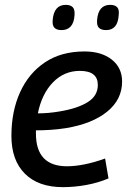

<svg xmlns="http://www.w3.org/2000/svg" viewBox="-20 -761 526 791"><path d="M427 -26Q385 -8 336 1Q287 10 239 10Q138 10 82.5 -45.5Q27 -101 27 -201Q27 -302 62.5 -380.5Q98 -459 165 -504Q232 -549 328 -549Q398 -549 440.5 -515.5Q483 -482 483 -425Q483 -351 421.5 -301Q360 -251 251 -233Q219 -228 187.5 -226Q156 -224 128 -224Q128 -218 128 -211Q128 -76 256 -76Q289 -76 329 -84Q369 -92 413 -108ZM309 -469Q244 -469 198 -421.5Q152 -374 136 -294Q158 -294 180.5 -296Q203 -298 226 -302Q299 -314 341 -340Q383 -366 383 -411Q383 -469 309 -469ZM417 -637Q397 -637 387.5 -646.5Q378 -656 380 -679Q385 -741 434 -741Q453 -741 462.5 -731.5Q472 -722 469 -698Q465 -637 417 -637ZM233 -637Q214 -637 204.5 -646.5Q195 -656 197 -678Q202 -741 251 -741Q270 -741 279.5 -731.5Q289 -722 287 -698Q283 -637 233 -637Z"/></svg>

Font: Georama Medium
Style: Italic
Weight: 500
Italic angle: -9°
Designer: Jean-Baptiste Levee
Foundry: Production Type
Version: Version 1.000